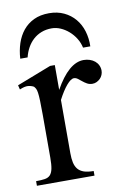

<svg xmlns="http://www.w3.org/2000/svg" viewBox="-78 -715 500 763"><g transform="rotate(-10 171.5 -333.5)"><path d="M340.8 -406.2Q340.8 -397.5 337.4 -389.2Q334 -380.9 327.9 -374.8Q321.8 -368.7 313.7 -364.7Q305.7 -360.8 296.4 -360.8Q284.2 -360.8 274.7 -366.2Q265.1 -371.6 257.3 -378.2Q249.5 -384.8 242.2 -390.1Q234.9 -395.5 227.1 -395.5Q214.8 -395.5 197.5 -375.2Q180.2 -355 161.6 -319.3V-104Q161.6 -83 165 -66.9Q168.5 -50.8 177.2 -40Q186 -29.3 201.4 -23.9Q216.8 -18.6 240.7 -18.6V0H8.3V-18.6Q29.3 -18.6 43.2 -20.8Q57.1 -22.9 65.2 -31.2Q73.2 -39.6 76.7 -56.2Q80.1 -72.8 80.1 -101.1V-274.4Q80.1 -309.6 79.3 -330.3Q78.6 -351.1 76.9 -362.8Q75.2 -374.5 72.3 -379.9Q69.3 -385.3 65.4 -389.6Q54.7 -395.5 41.7 -396.5Q28.8 -397.5 8.3 -388.7L3.9 -406.2L142.6 -460H161.6V-359.9Q217.3 -460 277.3 -460Q290.5 -460 302.2 -456.1Q314 -452.1 322.5 -445.1Q331.1 -438 335.9 -428Q340.8 -418 340.8 -406.2ZM284.2 -508.8Q279.8 -529.3 268.8 -546.9Q257.8 -564.5 242.7 -577.6Q227.5 -590.8 210 -598.4Q192.4 -606 174.3 -606Q151.4 -606 132.6 -598.6Q113.8 -591.3 99.4 -578.1Q85 -564.9 75.2 -547.1Q65.4 -529.3 60.5 -508.8H30.8Q32.7 -541.5 42.2 -570.3Q51.8 -599.1 69.3 -620.6Q86.9 -642.1 112.8 -654.5Q138.7 -667 174.3 -667Q208 -667 234.4 -654.5Q260.7 -642.1 278.8 -620.6Q296.9 -599.1 305.7 -570.3Q314.5 -541.5 313.5 -508.8Z"/></g></svg>

Font: Doulos SIL Compact
Style: Regular
Weight: 400
Designer: Walt Agee, Victor Gaultney, Peter Martin, Debbi Hosken
Foundry: SIL International
Version: Version 4.110; 2011; Maintenance release ; LnSpcTght